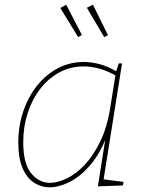

<svg xmlns="http://www.w3.org/2000/svg" viewBox="-20 -792 619 818"><path d="M192 6Q155 6 124.5 -14Q94 -34 76 -76Q58 -118 58 -185Q58 -255 79 -317Q100 -379 137.5 -426.5Q175 -474 226 -501Q277 -528 337 -528Q369 -528 405 -518.5Q441 -509 481 -485L473 -482L486 -522H500L420 -19L413 -29L506 -17L504 -2L397 2L432 -220L438 -221Q409 -141 366 -90.5Q323 -40 277 -17Q231 6 192 6ZM193 -13Q226 -13 265 -32Q304 -51 341 -90Q378 -129 407.5 -190Q437 -251 450 -335L473 -479L478 -467Q441 -489 405.5 -499Q370 -509 336 -509Q280 -509 233 -483.5Q186 -458 151.5 -413.5Q117 -369 98 -310.5Q79 -252 79 -186Q79 -95 112.5 -54Q146 -13 193 -13ZM313 -634 329 -643 262 -772 237 -758ZM424 -634 440 -642 376 -772 350 -759Z"/></svg>

Font: Bitter Thin Thin
Style: Italic
Weight: 250
Italic angle: -9°
Version: Version 2.002